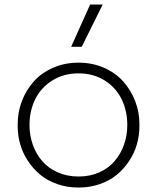

<svg xmlns="http://www.w3.org/2000/svg" viewBox="-20 -821 701 858"><path d="M345.2 -611.8H297.9L382.8 -800.8H439ZM59.1 -256.8V-267.1Q59.1 -319.8 77.6 -368.7Q96.2 -417.5 130.1 -456.1Q164.1 -494.6 216.3 -517.8Q268.6 -541 331.1 -541Q393.1 -541 445.3 -517.8Q497.6 -494.6 531.5 -456.1Q565.4 -417.5 584.2 -368.7Q603 -319.8 603 -267.1V-256.8Q603 -215.8 591.8 -176.5Q580.6 -137.2 557.6 -102.3Q534.7 -67.4 502.9 -40.8Q471.2 -14.2 426.8 1.5Q382.3 17.1 331.1 17.1Q279.8 17.1 235.4 1.5Q190.9 -14.2 159.2 -40.8Q127.4 -67.4 104.5 -102.3Q81.5 -137.2 70.3 -176.5Q59.1 -215.8 59.1 -256.8ZM548.8 -262.2Q548.8 -325.7 523.4 -377.7Q498 -429.7 447.8 -461.4Q397.5 -493.2 331.1 -493.2Q264.6 -493.2 213.9 -461.4Q163.1 -429.7 137.5 -377.7Q111.8 -325.7 111.8 -262.2Q111.8 -215.8 126.5 -174.6Q141.1 -133.3 168.2 -101.6Q195.3 -69.8 237.5 -51Q279.8 -32.2 331.1 -32.2Q382.3 -32.2 424.1 -51Q465.8 -69.8 492.7 -101.6Q519.5 -133.3 534.2 -174.6Q548.8 -215.8 548.8 -262.2Z"/></svg>

Font: Sora ExtraLight
Style: Regular
Weight: 200
Designer: Jonathan Barnbrook, Julián Moncada
Foundry: Barnbrook Fonts
Version: Version 2.000